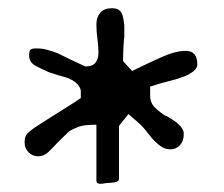

<svg xmlns="http://www.w3.org/2000/svg" viewBox="-20 -743 545 468"><path d="M225 -295Q215 -295 215 -302V-439Q185 -439 171.5 -434Q158 -429 149 -423Q141 -416 134 -409Q127 -402 119 -394Q109 -383 98 -372.5Q87 -362 73 -362Q59 -362 49.5 -372Q40 -382 40 -395Q40 -409 44.5 -415Q49 -421 63 -431Q72 -437 94 -451Q116 -465 140 -480Q164 -495 177 -504V-521Q177 -528 169 -537.5Q161 -547 142 -554Q134 -556 122.5 -559.5Q111 -563 99 -567Q83 -574 67 -582.5Q51 -591 51 -608Q51 -619 54.5 -622Q58 -625 68 -625Q83 -625 95.5 -621.5Q108 -618 121 -613Q135 -606 150.5 -598.5Q166 -591 188 -581Q206 -581 213 -590.5Q220 -600 220 -614Q220 -631 217.5 -648Q215 -665 215 -684Q215 -701 224.5 -712Q234 -723 253 -723Q267 -723 273.5 -715.5Q280 -708 282 -688Q283 -684 283 -679.5Q283 -675 283 -670Q283 -663 283 -657Q283 -651 282 -645Q281 -633 280.5 -621Q280 -609 280 -594L302 -570Q337 -587 372 -603Q407 -619 433 -619Q461 -619 461 -586Q461 -579 454.5 -572Q448 -565 430 -557Q412 -550 391 -545Q370 -540 346 -532V-510Q346 -492 358 -480.5Q370 -469 383 -461Q387 -460 390.5 -457.5Q394 -455 398 -453Q428 -434 428 -417Q428 -399 418.5 -389Q409 -379 396 -379Q384 -379 375 -384.5Q366 -390 356 -400Q351 -405 346 -411.5Q341 -418 336 -424Q331 -431 322 -439.5Q313 -448 293 -465L270 -436V-308Q270 -300 259 -298.5Q248 -297 242 -297Q239 -297 234.5 -296Q230 -295 225 -295Z"/></svg>

Font: Fuzzy Bubbles
Style: Regular
Weight: 400
Designer: Robert E. Leuschke
Foundry: Robert E. Leuschke
Version: Version 1.010; ttfautohint (v1.8.3)